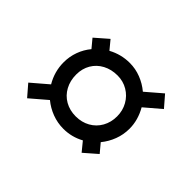

<svg xmlns="http://www.w3.org/2000/svg" viewBox="-83 -657 767 767"><g transform="rotate(45 300.0 -274.0)"><path d="M444.5 -157 475 -120.5 420.5 -73 389 -111.5Q348 -89 301 -89Q268 -89 237.5 -100.5Q207 -112 182 -132.5L112.5 -73L71.5 -120.5L141 -180Q114 -225.5 114 -278Q114 -310.5 124.8 -340Q135.5 -369.5 155.5 -393.5L126 -429L180.5 -476.5L211 -439.5Q254 -463 303 -463Q335.5 -463 365.8 -451.2Q396 -439.5 421 -418.5L488.5 -476.5L529.5 -429L461.5 -371Q488 -325 488 -276Q488 -243 476.5 -212.5Q465 -182 444.5 -157ZM304 -393Q269 -393 241.8 -378.5Q214.5 -364 199.2 -338Q184 -312 184 -279Q184 -244 198.8 -216.8Q213.5 -189.5 240.2 -174.2Q267 -159 301 -159Q334.5 -159 361.2 -174Q388 -189 403 -215.8Q418 -242.5 418 -276Q418 -308.5 403 -335.2Q388 -362 361.8 -377.5Q335.5 -393 304 -393Z"/></g></svg>

Font: JuliaMono
Style: Italic
Weight: 400
Italic angle: -9°
Monospace: yes
Designer: cormullion
Foundry: corm
Version: Version 0.057; ttfautohint (v1.8.4)